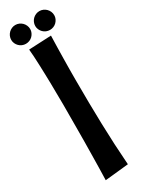

<svg xmlns="http://www.w3.org/2000/svg" viewBox="-237 -864 686 912"><g transform="rotate(-30 106.0 -408.0)"><path d="M172.9 4.9 43.9 18.1Q44.9 -14.6 45.7 -50Q46.4 -85.4 46.9 -120.6Q47.4 -155.8 47.9 -189.7Q48.3 -223.6 48.3 -253.9Q48.8 -325.2 48.8 -394Q48.3 -455.6 47.4 -513.2Q46.9 -537.6 46.1 -563.5Q45.4 -589.4 44.4 -614.3Q43.5 -639.2 42.2 -661.4Q41 -683.6 39.1 -701.2L162.1 -707Q161.1 -676.8 160.4 -644.8Q159.7 -612.8 159.2 -581.3Q158.7 -549.8 158.4 -520.5Q158.2 -491.2 158.2 -465.8Q158.2 -338.4 161.4 -222.9Q164.6 -107.4 172.9 4.9ZM92.3 -783.2Q92.3 -772.9 88.1 -763.7Q84 -754.4 76.9 -747.3Q69.8 -740.2 60.3 -736.3Q50.8 -732.4 40 -732.4Q29.8 -732.4 20.3 -736.3Q10.7 -740.2 3.7 -747.3Q-3.4 -754.4 -7.6 -763.7Q-11.7 -772.9 -11.7 -783.2Q-11.7 -793.9 -7.6 -803.5Q-3.4 -813 3.7 -820.1Q10.7 -827.1 20.3 -831.3Q29.8 -835.4 40 -835.4Q50.8 -835.4 60.3 -831.3Q69.8 -827.1 76.9 -820.1Q84 -813 88.1 -803.5Q92.3 -793.9 92.3 -783.2ZM224.1 -783.2Q224.1 -772.9 220 -763.7Q215.8 -754.4 208.7 -747.3Q201.7 -740.2 192.1 -736.3Q182.6 -732.4 172.4 -732.4Q161.6 -732.4 152.1 -736.3Q142.6 -740.2 135.5 -747.3Q128.4 -754.4 124.3 -763.7Q120.1 -772.9 120.1 -783.2Q120.1 -793.9 124.3 -803.5Q128.4 -813 135.5 -820.1Q142.6 -827.1 152.1 -831.3Q161.6 -835.4 172.4 -835.4Q182.6 -835.4 192.1 -831.3Q201.7 -827.1 208.7 -820.1Q215.8 -813 220 -803.5Q224.1 -793.9 224.1 -783.2Z"/></g></svg>

Font: Rum Raisin
Style: Regular
Weight: 400
Designer: Astigmatic (AOETI)
Foundry: Astigmatic (AOETI)
Version: Version 1.000